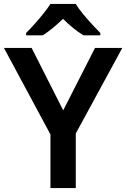

<svg xmlns="http://www.w3.org/2000/svg" viewBox="-20 -958 643 978"><path d="M302 -396 464 -714H603L366 -278V0H237V-273L0 -714H141ZM366 -938Q379 -916 401.5 -888.5Q424 -861 448.5 -834.5Q473 -808 491 -790V-778H405Q379 -794 353 -815Q327 -836 301 -862Q274 -836 249 -815.5Q224 -795 198 -778H113V-790Q132 -809 155.5 -835Q179 -861 201 -888.5Q223 -916 237 -938Z"/></svg>

Font: Noto Sans Khmer SemiBold
Style: Regular
Weight: 600
Version: Version 2.003